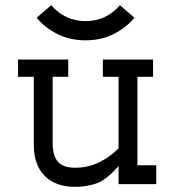

<svg xmlns="http://www.w3.org/2000/svg" viewBox="-20 -702 665 732"><path d="M492.7 -634.3Q460 -595.7 412.8 -572Q365.7 -548.3 306.2 -548.3Q246.6 -548.3 199.2 -572Q151.9 -595.7 119.6 -634.3L175.3 -682.1Q227.5 -621.6 306.2 -621.6Q384.8 -621.6 437 -682.1ZM266.6 -62.5Q316.9 -62.5 359.6 -84Q402.3 -105.5 432.1 -136.7V-409.2H372.1V-475.1H563.5V-409.2H503.9V-71.8H575.7V0H432.1V-68.8Q416 -51.3 407.2 -42.7Q398.4 -34.2 382.3 -22Q366.2 -9.8 351.6 -4.2Q336.9 1.5 314.5 5.9Q292 10.3 264.6 10.3Q192.4 10.3 150.6 -31.2Q108.9 -72.8 108.9 -149.4V-409.2H48.8V-475.1H240.2V-409.2H180.7V-157.7Q180.7 -108.4 200.7 -85.4Q220.7 -62.5 266.6 -62.5Z"/></svg>

Font: Eligible
Style: Regular
Weight: 500
Version: Version 1.1